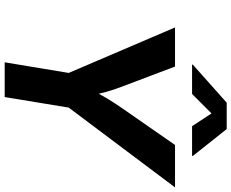

<svg xmlns="http://www.w3.org/2000/svg" viewBox="-104 -884 988 820"><g transform="rotate(90 390.0 -474.0)"><path d="M246.1 0 291.5 -273.4 97.2 -727.5H264.2L349.6 -502Q362.8 -467.8 372.1 -434.8Q381.3 -401.9 389.6 -356.9H356.9Q379.4 -402.3 399.4 -435.5Q419.4 -468.8 442.4 -502L599.1 -727.5H780.3L439.5 -273.4L394.5 0ZM381.3 -800.3H255.4L256.3 -803.7L418.5 -948.2H531.2L646 -803.7L645.5 -800.3H519L464.4 -883.3Z"/></g></svg>

Font: Inter 16pt
Style: Bold Italic
Weight: 700
Italic angle: -9.3988°
Version: Version 4.001;git-66647c0bb